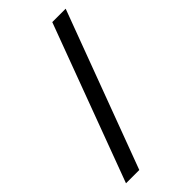

<svg xmlns="http://www.w3.org/2000/svg" viewBox="-213 -717 769 769"><g transform="rotate(-45 171.0 -332.5)"><path d="M256.8 -665.3H332.7L84.4 0H9.1Z"/></g></svg>

Font: Khula
Style: Regular
Weight: 400
Designer: Erin McLaughlin, Steve Matteson
Version: Version 1.000;PS 1.0;hotconv 1.0.72;makeotf.lib2.5.5900; ttf